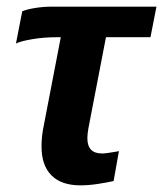

<svg xmlns="http://www.w3.org/2000/svg" viewBox="-20 -548 491 578"><path d="M152 -436Q112 -436 77 -430Q42 -424 28 -417L47 -514Q61 -520 86 -524Q111 -528 136 -528H451L433 -436H299L246 -161Q243 -144 243 -132Q243 -86 287 -86Q299 -86 327 -91L338 -93L322 -3Q305 1 276 5.5Q247 10 222 10Q165 10 135 -20Q105 -50 105 -107Q105 -137 111 -166L163 -436Z"/></svg>

Font: Libra Sans Modern
Style: Bold Italic
Weight: 700
Italic angle: -12°
Foundry: Stefan Peev, Context Ltd
Version: Version 1.000